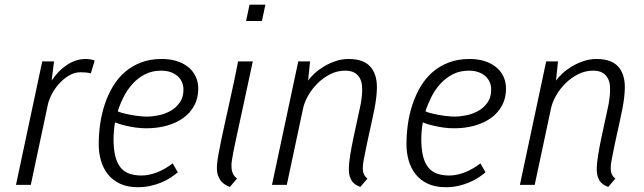

<svg xmlns="http://www.w3.org/2000/svg" viewBox="-20 -780 2718 810"><path d="M363.3 -470.7Q352.1 -473.6 339.1 -474.4Q326.2 -475.1 318.8 -475.1Q294.9 -475.1 272.5 -462.2Q250 -449.2 231.4 -429.2Q212.9 -409.2 200 -385.3Q187 -361.3 182.1 -339.8L109.9 0H47.4L158.2 -521H208L197.8 -439.9Q211.4 -460.4 227.5 -477.1Q243.7 -493.7 262 -505.9Q280.3 -518.1 300.3 -524.7Q320.3 -531.2 341.8 -531.2Q354 -531.2 364.7 -528.8Q375.5 -526.4 379.4 -524.4Z M577.6 -39.6Q607.4 -39.6 641.8 -52.7Q676.3 -65.9 708.5 -90.8L730 -53.2Q717.3 -42 700 -30.8Q682.6 -19.5 661.4 -10.5Q640.1 -1.5 615 4.2Q589.8 9.8 562 9.8Q517.6 9.8 486.1 -5.1Q454.6 -20 434.8 -45.2Q415 -70.3 405.8 -103Q396.5 -135.7 396.5 -171.4Q396.5 -213.9 402.6 -257.1Q408.7 -300.3 422.1 -340.3Q435.5 -380.4 456.3 -415.3Q477.1 -450.2 506.6 -475.8Q536.1 -501.5 575 -516.4Q613.8 -531.2 662.6 -531.2Q696.3 -531.2 724.4 -522.7Q752.4 -514.2 772.9 -498Q793.5 -481.9 804.9 -458.5Q816.4 -435.1 816.4 -405.8Q816.4 -365.7 799.6 -334.7Q782.7 -303.7 753.4 -282.5Q724.1 -261.2 684.1 -250Q644 -238.8 597.7 -238.8Q574.2 -238.8 552.2 -241.9Q530.3 -245.1 512.5 -249.3Q494.6 -253.4 482.2 -257.6Q469.7 -261.7 465.3 -263.7Q463.9 -255.9 462.6 -246.6Q461.4 -237.3 460.7 -228.3Q460 -219.2 459.5 -210.7Q459 -202.1 459 -195.3Q459 -151.4 466.3 -121.6Q473.6 -91.8 488.5 -73.5Q503.4 -55.2 525.6 -47.4Q547.9 -39.6 577.6 -39.6ZM660.2 -481.9Q621.6 -481.9 591.8 -466.6Q562 -451.2 539.6 -426.5Q517.1 -401.9 501.7 -371.3Q486.3 -340.8 476.6 -310.5Q482.4 -307.1 496.8 -303.2Q511.2 -299.3 529.3 -295.9Q547.4 -292.5 566.2 -290.3Q585 -288.1 599.6 -288.1Q622.6 -288.1 649.7 -293.7Q676.8 -299.3 700 -312.5Q723.1 -325.7 738.5 -347.7Q753.9 -369.6 753.9 -402.3Q753.9 -418.5 747.8 -433.1Q741.7 -447.8 729.7 -458.5Q717.8 -469.2 700.2 -475.6Q682.6 -481.9 660.2 -481.9Z M959.5 -110.4Q958 -101.6 957.3 -95.5Q956.5 -89.4 956.5 -87.9Q956.5 -81.1 956.8 -73.2Q957 -65.4 959.2 -57.1Q961.4 -48.8 966.3 -41Q971.2 -33.2 980 -26.9L949.7 8.8Q944.3 5.9 934.6 1.5Q924.8 -2.9 915.5 -12.7Q906.2 -22.5 899.9 -39.3Q893.6 -56.2 895.5 -84Q896.5 -100.6 901.6 -129.2Q906.7 -157.7 914.3 -193.8Q921.9 -230 931.2 -271.7Q940.4 -313.5 950 -356.4Q959.5 -399.4 968.5 -441.7Q977.5 -483.9 984.4 -521H1046.4Q1027.3 -430.7 1012.9 -364.5Q998.5 -298.3 988 -250Q977.5 -201.7 970.5 -168.2Q963.4 -134.8 959.5 -110.4ZM1085 -691.4H1018.1L1032.7 -760.3H1099.6Z M1451.7 -71.8Q1452.1 -92.8 1457.3 -124.8Q1462.4 -156.7 1469.7 -192.1Q1477.1 -227.5 1484.9 -262.7Q1492.7 -297.9 1498.5 -325.7Q1502.4 -342.8 1503.9 -354.2Q1505.4 -365.7 1506.8 -377.4Q1508.8 -398.4 1507.3 -417.2Q1505.9 -436 1498 -450.4Q1490.2 -464.8 1475.3 -473.4Q1460.4 -481.9 1435.5 -481.9Q1402.8 -481.9 1373 -466.8Q1343.3 -451.7 1319.6 -428.2Q1295.9 -404.8 1279.8 -376.2Q1263.7 -347.7 1258.3 -321.3L1189.9 0H1127.4L1238.3 -521H1288.1L1279.8 -439.5Q1289.1 -453.6 1306.4 -469.7Q1323.7 -485.8 1346.4 -499.5Q1369.1 -513.2 1395.8 -522.2Q1422.4 -531.2 1451.2 -531.2Q1517.1 -531.2 1545.9 -494.6Q1574.7 -458 1569.3 -391.6Q1568.8 -383.3 1568.1 -376.2Q1567.4 -369.1 1566.4 -361.8Q1565.4 -354.5 1564.2 -346.2Q1563 -337.9 1561 -327.1Q1555.7 -299.8 1550 -273.9Q1544.4 -248 1538.8 -222.7Q1533.2 -197.3 1527.6 -171.6Q1522 -146 1517.1 -119.1Q1516.6 -116.2 1515.6 -111.3Q1514.6 -106.4 1513.7 -101.1Q1512.7 -95.7 1512 -90.8Q1511.2 -85.9 1511.2 -83.5Q1510.7 -74.7 1510.7 -66.7Q1510.7 -58.6 1512.7 -51.8Q1514.6 -44.9 1518.6 -38.6Q1522.5 -32.2 1530.3 -26.9L1500 8.8Q1493.7 5.9 1485.1 1.7Q1476.6 -2.4 1469 -10.7Q1461.4 -19 1456.3 -33.4Q1451.2 -47.9 1451.7 -71.8Z M1876 -39.6Q1905.8 -39.6 1940.2 -52.7Q1974.6 -65.9 2006.8 -90.8L2028.3 -53.2Q2015.6 -42 1998.3 -30.8Q1981 -19.5 1959.7 -10.5Q1938.5 -1.5 1913.3 4.2Q1888.2 9.8 1860.4 9.8Q1815.9 9.8 1784.4 -5.1Q1752.9 -20 1733.2 -45.2Q1713.4 -70.3 1704.1 -103Q1694.8 -135.7 1694.8 -171.4Q1694.8 -213.9 1700.9 -257.1Q1707 -300.3 1720.5 -340.3Q1733.9 -380.4 1754.6 -415.3Q1775.4 -450.2 1804.9 -475.8Q1834.5 -501.5 1873.3 -516.4Q1912.1 -531.2 1960.9 -531.2Q1994.6 -531.2 2022.7 -522.7Q2050.8 -514.2 2071.3 -498Q2091.8 -481.9 2103.3 -458.5Q2114.7 -435.1 2114.7 -405.8Q2114.7 -365.7 2097.9 -334.7Q2081.1 -303.7 2051.8 -282.5Q2022.5 -261.2 1982.4 -250Q1942.4 -238.8 1896 -238.8Q1872.6 -238.8 1850.6 -241.9Q1828.6 -245.1 1810.8 -249.3Q1793 -253.4 1780.5 -257.6Q1768.1 -261.7 1763.7 -263.7Q1762.2 -255.9 1761 -246.6Q1759.8 -237.3 1759 -228.3Q1758.3 -219.2 1757.8 -210.7Q1757.3 -202.1 1757.3 -195.3Q1757.3 -151.4 1764.6 -121.6Q1772 -91.8 1786.9 -73.5Q1801.8 -55.2 1824 -47.4Q1846.2 -39.6 1876 -39.6ZM1958.5 -481.9Q1919.9 -481.9 1890.1 -466.6Q1860.4 -451.2 1837.9 -426.5Q1815.4 -401.9 1800 -371.3Q1784.7 -340.8 1774.9 -310.5Q1780.8 -307.1 1795.2 -303.2Q1809.6 -299.3 1827.6 -295.9Q1845.7 -292.5 1864.5 -290.3Q1883.3 -288.1 1897.9 -288.1Q1920.9 -288.1 1948 -293.7Q1975.1 -299.3 1998.3 -312.5Q2021.5 -325.7 2036.9 -347.7Q2052.2 -369.6 2052.2 -402.3Q2052.2 -418.5 2046.1 -433.1Q2040 -447.8 2028.1 -458.5Q2016.1 -469.2 1998.5 -475.6Q1981 -481.9 1958.5 -481.9Z M2497.6 -71.8Q2498 -92.8 2503.2 -124.8Q2508.3 -156.7 2515.6 -192.1Q2522.9 -227.5 2530.8 -262.7Q2538.6 -297.9 2544.4 -325.7Q2548.3 -342.8 2549.8 -354.2Q2551.3 -365.7 2552.7 -377.4Q2554.7 -398.4 2553.2 -417.2Q2551.8 -436 2543.9 -450.4Q2536.1 -464.8 2521.2 -473.4Q2506.3 -481.9 2481.4 -481.9Q2448.7 -481.9 2418.9 -466.8Q2389.2 -451.7 2365.5 -428.2Q2341.8 -404.8 2325.7 -376.2Q2309.6 -347.7 2304.2 -321.3L2235.8 0H2173.3L2284.2 -521H2334L2325.7 -439.5Q2335 -453.6 2352.3 -469.7Q2369.6 -485.8 2392.3 -499.5Q2415 -513.2 2441.7 -522.2Q2468.3 -531.2 2497.1 -531.2Q2563 -531.2 2591.8 -494.6Q2620.6 -458 2615.2 -391.6Q2614.7 -383.3 2614 -376.2Q2613.3 -369.1 2612.3 -361.8Q2611.3 -354.5 2610.1 -346.2Q2608.9 -337.9 2606.9 -327.1Q2601.6 -299.8 2595.9 -273.9Q2590.3 -248 2584.7 -222.7Q2579.1 -197.3 2573.5 -171.6Q2567.9 -146 2563 -119.1Q2562.5 -116.2 2561.5 -111.3Q2560.5 -106.4 2559.6 -101.1Q2558.6 -95.7 2557.9 -90.8Q2557.1 -85.9 2557.1 -83.5Q2556.6 -74.7 2556.6 -66.7Q2556.6 -58.6 2558.6 -51.8Q2560.5 -44.9 2564.5 -38.6Q2568.4 -32.2 2576.2 -26.9L2545.9 8.8Q2539.6 5.9 2531 1.7Q2522.5 -2.4 2514.9 -10.7Q2507.3 -19 2502.2 -33.4Q2497.1 -47.9 2497.6 -71.8Z"/></svg>

Font: Ufes Sans Light
Style: Italic
Weight: 200
Designer: Ricardo Esteves & Thais Bronze
Foundry: ProDesignUfes - Ricardo Esteves, Thais Bronze
Version: Version 2.0